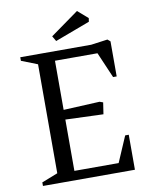

<svg xmlns="http://www.w3.org/2000/svg" viewBox="-98 -987 821 1058"><g transform="rotate(-10 312.5 -458.5)"><path d="M55.2 0V-20L145 -55.2V-665L55.2 -700.2V-720.2H452.1L544.9 -732.9L560.1 -720.2V-523.9H540L478 -668H240.2V-393.1L442.9 -402.8L461.9 -396L452.1 -331.1L240.2 -338.9V-51.8H487.8L549.8 -195.8H569.8V0ZM407.2 -917 464.4 -867.2 461.4 -847.2 265.6 -773.9 248.5 -803.2Z"/></g></svg>

Font: Amethysta
Style: Regular
Weight: 400
Designer: Konstantin Vinogradov, Alexei Vanyashin
Foundry: Cyreal (www.cyreal.org)
Version: Version 1.003